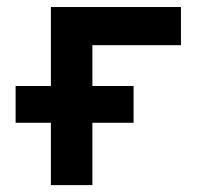

<svg xmlns="http://www.w3.org/2000/svg" viewBox="-20 -538 626 558"><path d="M25.4 -181.2V-288.1H127.9V-517.6H505.9V-406.7H248.5V-288.1H368.2V-181.2H248.5V0H127.9V-181.2Z"/></svg>

Font: Cascadia Code SemiBold
Style: Regular
Weight: 600
Monospace: yes
Designer: Aaron Bell
Foundry: Saja Typeworks
Version: Version 2404.023; ttfautohint (v1.8.4)